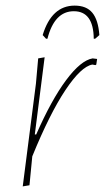

<svg xmlns="http://www.w3.org/2000/svg" viewBox="-20 -660 374 684"><path d="M144 -522 132 -535Q164 -640 246 -640Q288 -640 309 -614.5Q330 -589 334 -535L319 -522H314Q313 -620 243 -620Q174 -620 149 -522ZM139 -456 104 -181H109Q163 -304 215.5 -374.5Q268 -445 310 -452L326 -450L323 -430L320 -428L309 -430Q269 -423 213 -339Q157 -255 95 -103L85 0L61 4L108 -362L116 -452Z"/></svg>

Font: Alegreya Sans SC Thin
Style: Italic
Weight: 100
Italic angle: -7°
Designer: Juan Pablo del Peral
Foundry: Huerta Tipografica
Version: Version 2.007